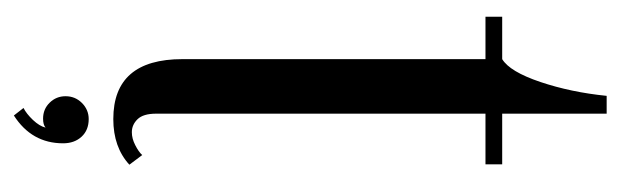

<svg xmlns="http://www.w3.org/2000/svg" viewBox="-314 -392 852 263"><g transform="rotate(90 111.5 -261.0)"><path d="M143.6 9.3Q61.5 9.3 61.5 -85.4V-500.5H3.4V-523.4H61.5Q78.6 -533.7 92.8 -575.7Q106.9 -617.7 111.8 -666.5H136.2V-523.4H205.6V-500.5H136.2V-49.3Q136.2 -31.7 143.8 -23.9Q151.4 -16.1 161.6 -16.1Q170.4 -16.1 179.4 -20.8Q188.5 -25.4 192.9 -30.3L206.1 -12.7Q182.1 9.3 143.6 9.3ZM138.7 145.5 128.4 132.3Q136.2 128.4 144.8 119.4Q153.3 110.4 155.3 102.1Q151.4 105.5 143.1 105.5Q129.9 105.5 121.1 96.4Q112.3 87.4 112.3 74.7Q112.3 61.5 121.6 52.2Q130.9 43 143.6 43Q158.7 43 167.7 52.7Q176.8 62.5 176.8 78.1Q176.8 121.1 138.7 145.5Z"/></g></svg>

Font: Imbue
Style: Regular
Weight: 400
Designer: Tyler Finck
Foundry: Etcetera Type Company
Version: Version 0.910